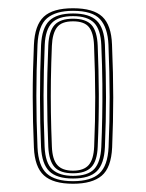

<svg xmlns="http://www.w3.org/2000/svg" viewBox="-20 -825 357 470"><path d="M158.8 -375.2Q109.8 -375.2 87.4 -395.8Q65 -416.2 63 -463.8Q60.2 -528 60.1 -587.9Q60 -647.8 63 -714.8Q65 -763.2 87.1 -784Q109.2 -804.8 158.8 -804.8Q208.5 -804.8 230.5 -784.1Q252.5 -763.5 254.2 -715.8Q257.2 -643.5 257.2 -586.2Q257.2 -529 254.5 -464Q252.2 -414.5 229 -394.9Q205.8 -375.2 158.8 -375.2ZM158.8 -381.5Q202.5 -381.5 223.1 -400.4Q243.8 -419.2 245.8 -465Q248.5 -527 248.4 -587.6Q248.2 -648.2 245.5 -715.2Q243.8 -757.2 225 -777.9Q206.2 -798.5 158.8 -798.5Q116.8 -798.5 95.2 -780.4Q73.8 -762.2 71.8 -715.2Q69 -651.5 69 -590.8Q69 -530 71.8 -464.2Q73.8 -419 94.4 -400.2Q115 -381.5 158.8 -381.5ZM158.8 -388Q118.8 -388 100.6 -405.9Q82.5 -423.8 80.5 -464.8Q78 -523.2 77.9 -585.4Q77.8 -647.5 80.5 -714.5Q82.5 -756.2 100.6 -774.1Q118.8 -792 158.8 -792Q198.8 -792 216.9 -774.2Q235 -756.5 236.8 -715.5Q239.5 -643.5 239.5 -586.4Q239.5 -529.2 236.8 -464.8Q235 -423.8 217 -405.9Q199 -388 158.8 -388ZM158.8 -394.5Q195.2 -394.5 210.8 -411.4Q226.2 -428.2 228 -465.2Q229.5 -500.2 230.2 -538.1Q231 -576 230.6 -619.5Q230.2 -663 228 -714.5Q226.5 -752.5 210.4 -769Q194.2 -785.5 158.8 -785.5Q123.2 -785.5 107.2 -769.1Q91.2 -752.8 89.5 -715.5Q86.8 -651.5 86.6 -591.6Q86.5 -531.8 89.2 -466Q91 -425 108.5 -409.8Q126 -394.5 158.8 -394.5ZM158.8 -400.8Q127.2 -400.8 113.5 -416.1Q99.8 -431.5 98.2 -465.5Q95.5 -530.2 95.4 -586.9Q95.2 -643.5 98.2 -714Q99.8 -749 113.8 -764.1Q127.8 -779.2 158.8 -779.2Q190 -779.2 203.9 -764.1Q217.8 -749 219.2 -712.5Q221.5 -655.5 221.9 -594.8Q222.2 -534 219.2 -465.8Q217.8 -431 203.6 -415.9Q189.5 -400.8 158.8 -400.8ZM158.8 -407.2Q185 -407.2 197.1 -421Q209.2 -434.8 210.5 -466.2Q213.2 -529.2 213.1 -587.1Q213 -645 210.2 -714Q209 -745 197.5 -758.9Q186 -772.8 158.8 -772.8Q130.5 -772.8 119.4 -757.9Q108.2 -743 107 -712.8Q105.2 -669 104.6 -629.2Q104 -589.5 104.6 -549.8Q105.2 -510 107 -466.2Q108.2 -434.5 120.4 -420.9Q132.5 -407.2 158.8 -407.2Z"/></svg>

Font: Big Shoulders Inline Text Thin Thin
Style: Regular
Weight: 250
Version: Version 2.002